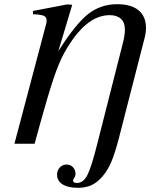

<svg xmlns="http://www.w3.org/2000/svg" viewBox="-20 -685 736 915"><path d="M324.2 -662.1 257.8 -440.9Q339.4 -569.8 399.2 -617.4Q459 -665 539.1 -665Q605.5 -665 640.6 -635.7Q675.8 -606.4 675.8 -550.8Q675.8 -533.2 670.9 -511.2L546.9 -27.8Q527.3 46.9 510.5 86.4Q493.7 126 469.2 154.8Q444.3 184.1 416.7 197Q389.2 210 351.1 210Q303.7 210 277.8 193.4Q252 176.8 252 147Q252 127 265.1 113Q278.3 99.1 296.9 99.1Q315.4 99.1 327.6 111.8Q339.8 124.5 339.8 143.1Q339.8 154.3 333 164.1Q328.1 171.4 328.1 174.8Q328.1 187 346.2 187Q377 187 396.2 149.7Q415.5 112.3 442.9 2.9L564.9 -477.1Q575.2 -514.6 575.2 -544.9Q575.2 -577.6 556.4 -595.2Q537.6 -612.8 502.9 -612.8Q443.8 -612.8 389.9 -567.6Q335.9 -522.5 284.2 -429.2Q260.7 -386.2 234.6 -308.6Q208.5 -231 169.9 -90.8L145 0H48.8L200.2 -571.8Q202.1 -576.7 202.1 -587.9Q202.1 -603.5 189 -609.6Q175.8 -615.7 137.2 -617.2V-632.8Q248 -653.3 300.8 -664.1Z"/></svg>

Font: Accordance
Style: Italic
Weight: 400
Italic angle: -11°
Version: Version 1.2 (build January 31, 2020) Miklal Software Solutio